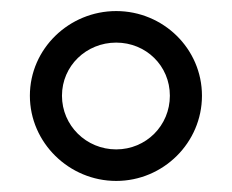

<svg xmlns="http://www.w3.org/2000/svg" viewBox="-20 -799 419 347"><path d="M34 -626C34 -541 105 -472 190 -472C275 -472 345 -541 345 -626C345 -711 275 -779 190 -779C105 -779 34 -711 34 -626ZM92 -626C92 -680 136 -722 190 -722C244 -722 287 -680 287 -626C287 -572 244 -529 190 -529C136 -529 92 -572 92 -626Z"/></svg>

Font: Charger Pro
Style: Regular
Weight: 400
Designer: Jasper
Foundry: Cannot Into Space Fonts
Version: Version 1.09